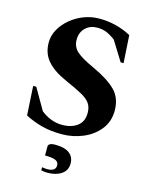

<svg xmlns="http://www.w3.org/2000/svg" viewBox="-132 -753 837 1075"><g transform="rotate(15 286.0 -215.5)"><path d="M271 10Q205 10 154.5 -3.5Q104 -17 57 -41L47 -210H65L136 -87Q163 -65 194.5 -53Q226 -41 259 -41Q313 -41 347 -66.5Q381 -92 381 -142Q381 -176 365.5 -198Q350 -220 314 -239.5Q278 -259 215 -287Q144 -318 106 -361Q68 -404 68 -468Q68 -508 88.5 -544.5Q109 -581 143.5 -609.5Q178 -638 220.5 -654Q263 -670 308 -670Q359 -670 406 -658Q453 -646 493 -624L503 -464H486L416 -577Q390 -597 365.5 -607.5Q341 -618 310 -618Q269 -618 242 -592Q215 -566 215 -523Q215 -482 244.5 -455.5Q274 -429 347 -396Q438 -354 481 -310Q524 -266 524 -194Q524 -130 487 -84Q450 -38 392 -14Q334 10 271 10ZM250 239Q242 239 231.5 238Q221 237 213 235V217Q221 218 229 219Q237 220 242 220Q292 220 292 186Q292 165 272.5 157Q253 149 212 149V97Q212 88 221 82Q230 76 253 76Q307 76 334.5 97Q362 118 362 156Q362 196 330.5 217.5Q299 239 250 239Z"/></g></svg>

Font: Spectral SC
Style: Bold
Weight: 700
Designer: Jean-Baptiste Levee
Foundry: Production Type
Version: Version 2.001